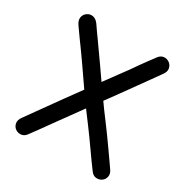

<svg xmlns="http://www.w3.org/2000/svg" viewBox="-161 -825 938 968"><g transform="rotate(30 308.5 -340.5)"><path d="M139 -666Q124 -686 106 -689Q88 -692 73 -681.5Q58 -671 54.5 -653Q51 -635 65 -614Q82 -589 101.5 -562.5Q121 -536 146 -501Q164 -476 185 -445.5Q206 -415 228.5 -382.5Q251 -350 272 -320Q295 -287 317 -257.5Q339 -228 359 -201.5Q379 -175 396 -151Q416 -123 432.5 -99.5Q449 -76 464 -55Q479 -34 494 -14Q508 7 526.5 9Q545 11 559.5 1Q574 -9 577.5 -27.5Q581 -46 566 -66Q552 -86 537 -107.5Q522 -129 505 -153Q488 -177 468 -205Q452 -228 432 -254Q412 -280 390.5 -309.5Q369 -339 346 -372Q324 -403 301 -435.5Q278 -468 257.5 -498Q237 -528 220 -551Q203 -575 189 -595Q175 -615 162.5 -632Q150 -649 139 -666ZM558 -614Q573 -634 569.5 -652Q566 -670 551.5 -680.5Q537 -691 518.5 -689Q500 -687 486 -666Q474 -650 461 -632.5Q448 -615 433.5 -594.5Q419 -574 401 -548Q385 -526 363.5 -497Q342 -468 319 -436Q296 -404 273 -373Q250 -341 228 -311Q206 -281 186.5 -254Q167 -227 150 -203Q121 -162 97 -129Q73 -96 52 -66Q37 -46 40.5 -27.5Q44 -9 58.5 1Q73 11 91.5 9Q110 7 124 -14Q138 -33 153.5 -54Q169 -75 185.5 -98.5Q202 -122 221 -148Q239 -172 258.5 -199.5Q278 -227 300 -257Q322 -287 345 -319Q363 -343 380.5 -367Q398 -391 415 -414.5Q432 -438 447 -459Q462 -480 475 -498Q493 -523 507 -542.5Q521 -562 533.5 -579.5Q546 -597 558 -614Z"/></g></svg>

Font: Tilt Neon
Style: Regular
Weight: 400
Designer: Andy Clymer
Foundry: Andy Clymer
Version: Version 1.000